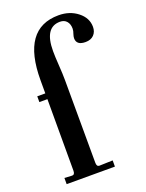

<svg xmlns="http://www.w3.org/2000/svg" viewBox="-140 -805 666 875"><g transform="rotate(-20 193.0 -368.0)"><path d="M28 0V-30L65 -28Q78 -28 78 -47V-394H39V-422H78V-486Q78 -736 256 -736Q310 -736 348 -706Q386 -676 386 -633Q386 -609 371.5 -594Q357 -579 331 -579Q287 -579 287 -613Q287 -621 291 -633Q296 -646 296 -657Q296 -679 284.5 -692.5Q273 -706 252 -706Q177 -706 177 -591Q177 -564 180 -521Q183 -476 183 -449L184 -47Q184 -28 197 -28L262 -30V0Z"/></g></svg>

Font: UnnaMedium
Style: Regular
Weight: 500
Designer: Jorge de Buen Unna
Foundry: Omnibus-Type
Version: Version 2.008;hotconv 1.0.109;makeotfexe 2.5.65596